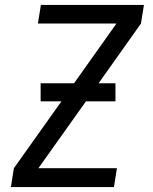

<svg xmlns="http://www.w3.org/2000/svg" viewBox="-20 -755 616 775"><path d="M24 0H440L452 -76H135L327 -346H446V-419H378L549 -660L561 -735H145L133 -660H450L279 -419H144V-346H228L36 -76Z"/></svg>

Font: Iosevka Sparkle
Style: Italic
Weight: 400
Italic angle: -9°
Designer: Belleve Invis
Foundry: Belleve Invis
Version: Version 4.5.0; ttfautohint (v1.8.3)